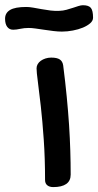

<svg xmlns="http://www.w3.org/2000/svg" viewBox="-93 -723 384 750"><path d="M49.8 -456.1Q49.8 -464.8 54.2 -472.4Q58.6 -480 66.4 -485.6Q74.2 -491.2 84.7 -494.6Q95.2 -498 106.9 -498Q129.9 -498 140.6 -490.7Q151.4 -483.4 153.8 -467.8Q162.1 -402.8 167.7 -345Q173.3 -287.1 176.8 -234.6Q180.2 -182.1 181.6 -134Q183.1 -85.9 183.1 -41Q183.1 -16.6 165.8 -4.4Q148.4 7.8 115.2 7.8Q100.1 7.8 91.6 0.7Q83 -6.3 83 -20Q83 -104 77.9 -177.5Q72.8 -251 66.4 -308.1Q60.1 -365.2 54.9 -403.6Q49.8 -441.9 49.8 -456.1ZM-41.5 -606.9Q-56.6 -606.9 -64.9 -618.2Q-73.2 -629.4 -73.2 -649.9Q-73.2 -672.4 -53.7 -684.1Q-34.2 -695.8 9.8 -695.8Q21.5 -695.8 36.9 -693.1Q52.2 -690.4 69.3 -687.3Q86.4 -684.1 104.5 -681.9Q122.6 -679.7 139.6 -680.7Q153.3 -681.2 166.7 -684.8Q180.2 -688.5 191.9 -692.4Q203.6 -696.3 213.6 -699.5Q223.6 -702.6 231 -702.6Q253.4 -702.6 262 -692.1Q270.5 -681.6 270.5 -653.8Q270.5 -642.1 259.5 -632.3Q248.5 -622.6 231 -615.2Q213.4 -607.9 191.7 -603.8Q169.9 -599.6 148.9 -599.6Q133.8 -599.6 115.7 -601.8Q97.7 -604 79.8 -606.7Q62 -609.4 46.1 -611.6Q30.3 -613.8 19.5 -613.8Q1.5 -613.8 -13.9 -610.4Q-29.3 -606.9 -41.5 -606.9Z"/></svg>

Font: Gochi Hand
Style: Regular
Weight: 400
Designer: Juan Pablo del Peral
Foundry: Juan Pablo del Peral
Version: Version 1.001